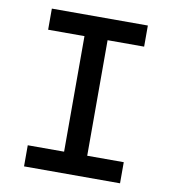

<svg xmlns="http://www.w3.org/2000/svg" viewBox="-79 -762 744 831"><g transform="rotate(10 293.0 -346.5)"><path d="M82 0V-92.8H241.7V-600.6H82V-693.4H503.9V-600.6H343.3V-92.8H503.9V0Z"/></g></svg>

Font: Cascadia Code NF
Style: Regular
Weight: 400
Monospace: yes
Designer: Aaron Bell
Foundry: Saja Typeworks
Version: Version 2404.023; ttfautohint (v1.8.4)